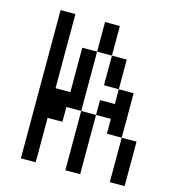

<svg xmlns="http://www.w3.org/2000/svg" viewBox="-97 -704 694 782"><g transform="rotate(15 250.0 -312.5)"><path d="M62.5 -625Q62.5 -625 62.5 0H125V-187.5H187.5V-250H250Q250 -250 250 0H312.5Q312.5 0 312.5 -250H250Q250 -250 250 -500H187.5V-312.5H125V-625ZM437.5 -187.5V0H500V-187.5ZM437.5 -187.5V-375H375V-312.5H312.5V-250H375V-187.5ZM375 -375Q375 -375 375 -500H312.5Q312.5 -500 312.5 -375ZM250 -500H312.5Q312.5 -500 312.5 -625H250Q250 -625 250 -500Z"/></g></svg>

Font: BFUnifontExMono
Style: Regular
Weight: 500
Version: Version 15.0.06